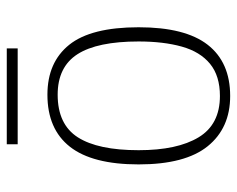

<svg xmlns="http://www.w3.org/2000/svg" viewBox="-88 -618 716 581"><g transform="rotate(-90 270.5 -328.0)"><path d="M270 10Q173 10 118 -58Q63 -126 63 -267Q63 -407 116.5 -475Q170 -543 274 -543Q372 -543 425 -477Q478 -411 478 -267Q478 -126 425 -58Q372 10 270 10ZM270 -21Q331 -21 367.5 -51Q404 -81 419.5 -136.5Q435 -192 435 -267Q435 -392 396.5 -452Q358 -512 274 -512Q184 -512 145 -451Q106 -390 106 -267Q106 -150 145 -85.5Q184 -21 270 -21ZM124 -633V-666H414V-633Z"/></g></svg>

Font: Noto Serif Bengali ExtraLight
Style: Regular
Weight: 250
Version: Version 2.003